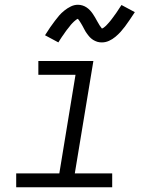

<svg xmlns="http://www.w3.org/2000/svg" viewBox="-20 -786 640 806"><path d="M48 0V-58H229L297 -472H141V-530H372L294 -58H451V0ZM408 -608Q403 -608 398 -608.5Q393 -609 388.5 -610.5Q384 -612 379.5 -614Q375 -616 371 -618.5Q367 -621 363.5 -624Q360 -627 357 -630Q354 -633 351 -637Q348 -641 345 -645Q342 -649 339.5 -653Q337 -657 335 -661Q333 -665 331 -668.5Q329 -672 326.5 -677Q324 -682 321 -686.5Q318 -691 316 -694.5Q314 -698 311 -702Q308 -706 306 -707Q304 -706 299.5 -703Q295 -700 290.5 -695.5Q286 -691 283 -688Q280 -685 277.5 -682Q275 -679 272.5 -675.5Q270 -672 267 -668.5Q264 -665 260.5 -660.5Q257 -656 254 -651.5Q251 -647 247.5 -642Q244 -637 240 -631.5Q236 -626 232.5 -620Q229 -614 225 -608L169 -638Q180 -656 190.5 -671Q201 -686 210.5 -698.5Q220 -711 228.5 -721Q237 -731 250 -741.5Q263 -752 277.5 -759Q292 -766 307 -766Q317 -766 326.5 -763Q336 -760 344 -754.5Q352 -749 358 -742.5Q364 -736 369.5 -728Q375 -720 379 -713Q383 -706 388.5 -696Q394 -686 398.5 -679Q403 -672 408 -666Q411 -667 415.5 -670Q420 -673 424.5 -677.5Q429 -682 431.5 -685Q434 -688 437 -691Q440 -694 442.5 -697.5Q445 -701 448 -704.5Q451 -708 454 -712.5Q457 -717 460.5 -721.5Q464 -726 467.5 -731Q471 -736 474.5 -741.5Q478 -747 482 -753Q486 -759 490 -765L546 -735Q534 -717 524 -702Q514 -687 504.5 -674.5Q495 -662 486 -652Q477 -642 464.5 -631.5Q452 -621 437.5 -614.5Q423 -608 408 -608Z"/></svg>

Font: Iosevka Slab LtExObl
Style: Regular
Weight: 300
Width: 7
Italic angle: -9°
Monospace: yes
Designer: Belleve Invis
Foundry: Belleve Invis
Version: Version 11.1.0; ttfautohint (v1.8.3)